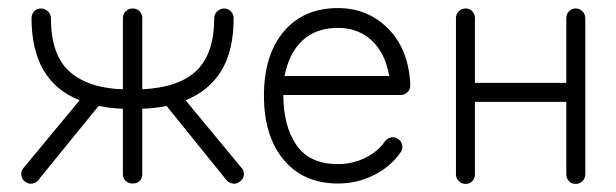

<svg xmlns="http://www.w3.org/2000/svg" viewBox="-20 -441 1525 475"><path d="M284 -172Q252 -173 224 -179L76 3Q71 11 61 13Q51 15 43 9Q35 4 33 -6Q31 -16 37 -24L177 -193Q58 -240 58 -396Q58 -406 64.5 -413Q71 -420 81 -420Q91 -420 98.5 -413Q106 -406 106 -396Q106 -305 152 -264Q198 -223 284 -220V-396Q284 -406 291 -413Q298 -420 308 -420Q319 -420 325.5 -413Q332 -406 332 -396V-220Q425 -225 467.5 -267.5Q510 -310 510 -396Q510 -406 517.5 -413Q525 -420 534 -420Q544 -420 551 -413Q558 -406 558 -396Q558 -316 527.5 -266Q497 -216 439 -193L579 -24Q585 -16 583 -6Q581 4 572 9Q565 15 555 13Q545 11 539 3L392 -179Q364 -173 332 -172V-10Q332 0 325.5 6.5Q319 13 308 13Q298 13 291 6.5Q284 0 284 -10Z M816 13Q731 13 682 -45.5Q633 -104 633 -204Q633 -305 682 -363Q731 -421 816 -421Q890 -421 940.5 -370Q991 -319 995 -232V-229Q995 -220 988 -213Q982 -206 971 -206H681Q681 -129 713.5 -82Q746 -35 816 -35Q852 -35 883.5 -50.5Q915 -66 932 -91Q938 -99 947.5 -101Q957 -103 965 -97Q973 -92 975 -82Q977 -72 971 -64Q947 -29 905.5 -8Q864 13 816 13ZM684 -253H943Q933 -310 899.5 -341Q866 -372 816 -372Q762 -372 728.5 -341Q695 -310 684 -253Z M1132 14Q1122 14 1115 7Q1108 0 1108 -10V-396Q1108 -406 1115 -413Q1122 -420 1132 -420Q1142 -420 1148.5 -413Q1155 -406 1155 -396V-236H1381V-396Q1381 -406 1387.5 -413Q1394 -420 1404 -420Q1414 -420 1421 -413Q1428 -406 1428 -396V-10Q1428 0 1421 7Q1414 14 1404 14Q1394 14 1387.5 7Q1381 0 1381 -10V-189H1155V-10Q1155 0 1148.5 7Q1142 14 1132 14Z"/></svg>

Font: Zen Kurenaido
Style: Regular
Weight: 400
Designer: Yoshimichi Ohira
Foundry: Positype
Version: Version 1.001